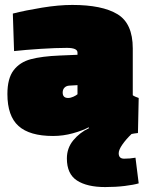

<svg xmlns="http://www.w3.org/2000/svg" viewBox="-20 -538 597 778"><path d="M529 101 542 205Q522 211 485.5 215.5Q449 220 406 220Q333 220 292 193.5Q251 167 251 104Q251 62 277 30.5Q303 -1 341 -19L339 -22Q315 -9 275.5 2Q236 13 195 13Q100 13 55 -27.5Q10 -68 10 -157Q10 -220 35 -253Q60 -286 104.5 -298Q149 -310 222 -313L294 -316V-325Q294 -344 251 -344Q206 -344 144 -340Q82 -336 37 -331L32 -483Q83 -496 150.5 -507Q218 -518 273 -518Q394 -518 456 -480.5Q518 -443 518 -342V-152Q522 -149 529 -146Q536 -143 542 -141L539 1Q521 3 513 5Q491 26 476 47.5Q461 69 461 83Q461 105 483 105Q507 105 529 101ZM294 -193 260 -191Q248 -190 241 -182.5Q234 -175 234 -163Q234 -141 256 -141Q266 -141 277 -146Q288 -151 294 -156Z"/></svg>

Font: Cairo Black
Style: Regular
Weight: 900
Designer: Mohamed Gaber, Accademia di Belle Arti di Urbino and others
Foundry: Kief Type Foundry, Accademia di Belle Arti di Urbino and others
Version: Version 3.011